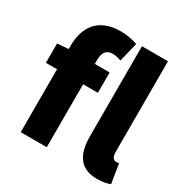

<svg xmlns="http://www.w3.org/2000/svg" viewBox="-185 -967 1100 1136"><g transform="rotate(30 365.0 -399.5)"><path d="M102 -568 26 -562V-430H102V0H280V-430H381V-569H280V-596C280 -653 304 -674 343 -674C362 -674 383 -669 401 -662L433 -793C407 -803 367 -813 317 -813C159 -813 102 -711 102 -591ZM698 -132C689 -130 685 -130 678 -130C664 -130 647 -141 647 -178V-799H469V-185C469 -66 509 14 631 14C671 14 701 7 719 -1Z"/></g></svg>

Font: Noto Sans CJK JP Black
Style: Regular
Weight: 900
Designer: Ryoko NISHIZUKA (kana & ideographs); Paul D. Hunt (Latin, Greek & Cyrillic); Wenlong ZHANG (bopomofo); Sandoll Communica
Foundry: Adobe Systems Incorporated
Version: Version 1.004;PS 1.004;hotconv 1.0.82;makeotf.lib2.5.63406